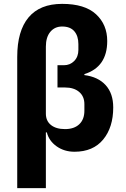

<svg xmlns="http://www.w3.org/2000/svg" viewBox="-20 -772 649 992"><path d="M69 200V-478Q69 -612 127.5 -682Q186 -752 301 -752Q418 -752 476 -698.5Q534 -645 534 -560Q534 -426 416 -389V-384Q487 -375 526 -332Q565 -289 565 -217Q565 -114 513 -51Q461 12 365 12Q312 12 272.5 -16Q233 -44 222 -88H217V200ZM316 -105Q363 -105 389.5 -130Q416 -155 416 -200V-234Q416 -274 389 -297Q362 -320 316 -320H277V-435H310Q342 -435 363.5 -457Q385 -479 385 -514V-544Q385 -586 364 -610.5Q343 -635 301 -635Q263 -635 240 -607.5Q217 -580 217 -531V-185Q217 -147 243.5 -126Q270 -105 316 -105Z"/></svg>

Font: Anuphan
Style: Bold
Weight: 700
Designer: Mike Abbink, Paul van der Laan, Pieter van Rosmalen, Mint Tantisuwanna
Foundry: Bold Monday; Cadson Demak
Version: Version 3.002;hotconv 1.0.109;makeotfexe 2.5.65596